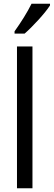

<svg xmlns="http://www.w3.org/2000/svg" viewBox="-20 -1009 288 1029"><path d="M248 -980V-989H149C127 -944 93 -890 58 -841V-829H112C154 -865 223 -940 248 -980ZM154 0V-760H71V0Z"/></svg>

Font: Noto Sans Myanmar UI Condensed
Style: Regular
Weight: 400
Width: 3
Designer: Monotype Design Team
Foundry: Monotype Imaging Inc.
Version: Version 2.103